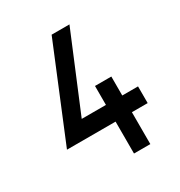

<svg xmlns="http://www.w3.org/2000/svg" viewBox="-159 -774 829 886"><g transform="rotate(-30 255.0 -331.5)"><path d="M386 -169V1H299V-169H40L244 -664H339L170 -258H299V-359H386V-258H470V-169Z"/></g></svg>

Font: Sulphur Point
Style: Bold
Weight: 700
Designer: Noponies / Dale Sattler
Foundry: Noponies
Version: Version 1.000; ttfautohint (v1.8)